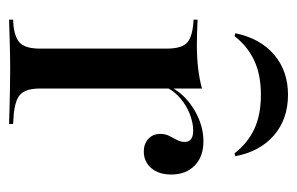

<svg xmlns="http://www.w3.org/2000/svg" viewBox="-136 -519 655 423"><g transform="rotate(90 191.5 -307.5)"><path d="M131.5 -2.4Q103.2 -2.4 78.2 -1.6Q53.2 -0.8 23.4 0V-8.9L36.3 -9.7Q64.5 -12.9 75.8 -25.4Q87.1 -37.9 87.1 -68.5V-207.3H175V-68.5Q175 -48.4 180.2 -36.3Q185.5 -24.2 197.2 -18.5Q208.9 -12.9 229 -10.5L253.2 -8.9V0Q230.6 -0.8 210.9 -1.2Q191.1 -1.6 171.8 -2Q152.4 -2.4 131.5 -2.4ZM87.1 -207.3V-346.8Q87.1 -377.4 76.2 -389.9Q65.3 -402.4 34.7 -405.6L23.4 -406.5V-415.3Q41.9 -414.5 54.4 -414.1Q66.9 -413.7 79 -413.7Q106.5 -413.7 130.6 -416.5Q154.8 -419.4 175 -425V-415.3V-207.3ZM313.7 -296.8Q296.8 -296.8 285.9 -306.9Q275 -316.9 275 -333.1Q275 -344.4 279.4 -352.8Q283.9 -361.3 288.3 -369.8Q292.7 -378.2 292.7 -387.1Q292.7 -405.6 267.7 -405.6Q250.8 -405.6 231.9 -398.4Q212.9 -391.1 197.6 -378.2Q182.3 -365.3 174.2 -350L173.4 -359.7Q191.1 -390.3 224.2 -409.3Q257.3 -428.2 291.1 -428.2Q325 -428.2 344.8 -408.9Q364.5 -389.5 364.5 -357.3Q364.5 -329.8 350.4 -313.3Q336.3 -296.8 313.7 -296.8ZM188.7 -614.5Q241.9 -614.5 277.8 -583.9Q313.7 -553.2 324.2 -498.4L317.7 -496.8Q295.2 -525.8 264.1 -540.3Q233.1 -554.8 188.7 -554.8Q145.2 -554.8 113.7 -540.3Q82.3 -525.8 59.7 -496.8L53.2 -498.4Q64.5 -553.2 100.4 -583.9Q136.3 -614.5 188.7 -614.5Z"/></g></svg>

Font: Playfair 144pt SemiCondensed Medium
Style: Regular
Weight: 500
Width: 4
Designer: Claus Eggers Sørensen
Foundry: Claus Eggers Sørensen
Version: Version 2.203